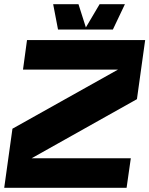

<svg xmlns="http://www.w3.org/2000/svg" viewBox="-20 -890 708 910"><path d="M130 -140H600L580 0H0L39 -280L539 -560H89L108 -700H668L629 -420ZM572 -870 515 -750H255L232 -870H352L387 -760L452 -870Z"/></svg>

Font: Fivo Sans Modern Heavy
Style: Regular
Weight: 900
Designer: Alexander Slobzheninov
Foundry: Alexander Slobzheninov
Version: 1.0